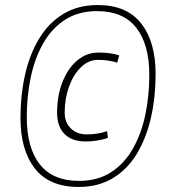

<svg xmlns="http://www.w3.org/2000/svg" viewBox="-20 -730 673 760"><path d="M291 10Q175 10 118 -63Q61 -136 61 -263Q61 -353 79 -433.5Q97 -514 134.5 -576.5Q172 -639 230 -674.5Q288 -710 367 -710Q482 -710 539 -637Q596 -564 596 -437Q596 -347 578 -266.5Q560 -186 523 -123.5Q486 -61 428 -25.5Q370 10 291 10ZM293 -14Q367 -14 420 -48.5Q473 -83 506.5 -142.5Q540 -202 555.5 -277Q571 -352 571 -434Q571 -554 519.5 -620Q468 -686 364 -686Q290 -686 237 -651.5Q184 -617 150.5 -557.5Q117 -498 101.5 -423Q86 -348 86 -266Q86 -145 137.5 -79.5Q189 -14 293 -14ZM319 -170Q265 -170 235.5 -199.5Q206 -229 206 -284Q206 -352 227.5 -406Q249 -460 286 -491Q323 -522 370 -522Q417 -522 452 -511L444 -482Q409 -493 368 -493Q330 -493 300 -463.5Q270 -434 253 -386.5Q236 -339 236 -284Q236 -246 260 -222Q284 -198 324 -198Q346 -198 367 -201.5Q388 -205 404 -211L407 -184Q389 -178 366.5 -174Q344 -170 319 -170Z"/></svg>

Font: Georama ExtraLight
Style: Italic
Weight: 200
Italic angle: -9°
Designer: Jean-Baptiste Levee
Foundry: Production Type
Version: Version 1.000